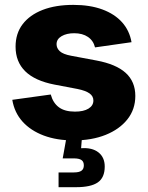

<svg xmlns="http://www.w3.org/2000/svg" viewBox="-20 -570 610 794"><path d="M284.7 10.7Q214.8 10.7 160.9 -9.5Q106.9 -29.8 73.2 -67.1Q39.6 -104.5 30.8 -157.2L189.9 -179.2Q199.2 -144.5 223.4 -126.5Q247.6 -108.4 290 -108.4Q325.7 -108.4 345.9 -120.8Q366.2 -133.3 366.2 -154.3Q366.2 -172.4 350.1 -183.8Q334 -195.3 300.3 -202.1L205.1 -220.2Q124.5 -235.8 84.5 -275.1Q44.4 -314.5 44.4 -377Q44.4 -431.6 73.7 -470Q103 -508.3 156.5 -529.1Q210 -549.8 283.2 -549.8Q352.1 -549.8 403.1 -531Q454.1 -512.2 484.9 -477.8Q515.6 -443.4 523.9 -395.5L373 -374Q366.2 -401.9 343.8 -417.2Q321.3 -432.6 286.6 -432.6Q255.4 -432.6 234.6 -420.4Q213.9 -408.2 213.9 -387.2Q213.9 -370.6 227.3 -358.2Q240.7 -345.7 274.4 -339.4L378.9 -319.8Q460 -304.7 499.8 -268.6Q539.6 -232.4 539.6 -173.3Q539.6 -117.7 506.8 -76.4Q474.1 -35.2 416.7 -12.2Q359.4 10.7 284.7 10.7ZM222.2 204.1V143.1H285.2Q307.1 143.1 316.9 136Q326.7 128.9 326.7 113.8Q326.7 98.6 316.9 91.8Q307.1 85 285.2 85H239.3L258.3 -20.5H318.8V0L315.4 43Q360.8 39.6 387 60.1Q413.1 80.6 413.1 118.7Q413.1 164.6 384.5 184.3Q356 204.1 294.4 204.1Z"/></svg>

Font: Inter 16pt ExtraBold
Style: Regular
Weight: 800
Version: Version 4.001;git-66647c0bb